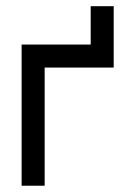

<svg xmlns="http://www.w3.org/2000/svg" viewBox="-20 -591 431 611"><path d="M122.1 0H48.8V-449.2H268.6V-571.3H341.8V-376H122.1Z"/></svg>

Font: Catrinity
Style: Regular
Weight: 400
Designer: Alexander Lange
Foundry: High-Logic / Made with FontCreator
Version: Version 2.090;May 20, 2024;FontCreator 15.0.0.2974 64-bit